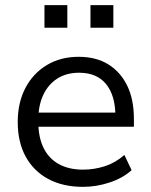

<svg xmlns="http://www.w3.org/2000/svg" viewBox="-20 -718 586 747"><path d="M303 9Q225 9 168 -21.5Q111 -52 80 -108.5Q49 -165 49 -243Q49 -319 79 -376Q109 -433 162.5 -465Q216 -497 286 -497Q354 -497 401.5 -467.5Q449 -438 475 -384.5Q501 -331 501 -255V-225H112V-280H446L429 -266Q429 -346 393 -390.5Q357 -435 288 -435Q238 -435 202.5 -412Q167 -389 148 -348Q129 -307 129 -252V-245Q129 -184 149.5 -142.5Q170 -101 209 -79.5Q248 -58 303 -58Q346 -58 387 -71Q428 -84 464 -115L492 -56Q458 -25 406.5 -8Q355 9 303 9ZM332 -610V-698H421V-610ZM153 -610V-698H242V-610Z"/></svg>

Font: Nunito Sans 11pt
Style: Regular
Weight: 400
Version: Version 3.101;gftools[0.9.27]